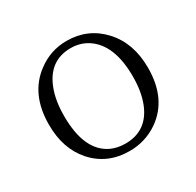

<svg xmlns="http://www.w3.org/2000/svg" viewBox="-123 -663 833 815"><g transform="rotate(-30 294.0 -255.5)"><path d="M293.9 13.7Q184.6 13.7 116.2 -63.5Q51.8 -136.7 51.8 -253.9Q51.8 -403.3 151.4 -477.5Q214.8 -525.4 293.9 -525.4Q398.4 -525.4 467.8 -450.2Q537.1 -375 537.1 -253.9Q537.1 -101.6 433.6 -29.3Q371.1 13.7 293.9 13.7ZM293.9 -22.5Q401.4 -22.5 442.4 -127.9Q462.9 -181.6 462.9 -253.9Q462.9 -409.2 377.9 -465.8Q340.8 -490.2 293.9 -490.2Q187.5 -490.2 146.5 -381.8Q126 -328.1 126 -253.9Q126 -82 225.6 -36.1Q256.8 -22.5 293.9 -22.5Z"/></g></svg>

Font: GenYoMin JP Light
Style: Regular
Weight: 300
Version: Version 1.001;PS 1;hotconv 16.6.51;makeotf.lib2.5.65220 DEVE